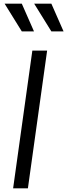

<svg xmlns="http://www.w3.org/2000/svg" viewBox="-20 -1019 364 1039"><path d="M51 0 155 -745H235L131 0ZM98 -849 5 -999H98L164 -849ZM258 -849 165 -999H258L324 -849Z"/></svg>

Font: Plus Jakarta Sans
Style: Italic
Weight: 400
Italic angle: -8°
Designer: Gumpita Rahayu
Foundry: Tokotype
Version: Version 2.006